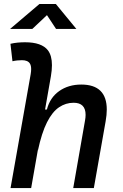

<svg xmlns="http://www.w3.org/2000/svg" viewBox="-20 -958 626 978"><path d="M353 0 413.1 -344.2Q416 -359.9 416 -373Q416 -434.6 355 -434.6Q314.9 -434.6 280.8 -411.6Q246.6 -388.7 219.5 -335.2Q192.4 -281.7 172.9 -190.4L173.8 -199.7L138.7 0H33.7L136.2 -579.6Q138.7 -594.2 138.7 -606Q138.7 -624 132.3 -634.3Q121.6 -651.4 91.8 -651.4Q79.6 -651.4 67.6 -650.1Q55.7 -648.9 43.5 -646L33.2 -734.9Q51.8 -739.3 70.3 -741Q88.9 -742.7 107.4 -742.7Q192.4 -742.7 224.1 -701.7Q244.6 -674.8 244.6 -626Q244.6 -600.6 239.3 -569.8L209.5 -399.9H218.8Q234.4 -460.9 281.5 -494.1Q328.6 -527.3 394 -527.3Q523.9 -527.3 523.9 -399.9Q523.9 -373 518.1 -340.3L458 0ZM31.2 -810.5 180.7 -937.5H264.6L369.1 -810.5H265.6L219.2 -880.9L144.5 -810.5Z"/></svg>

Font: CaskaydiaCove NFP
Style: Italic
Weight: 400
Italic angle: -10°
Designer: Aaron Bell
Foundry: Saja Typeworks
Version: Version 2111.001; VTT 6.35;Nerd Fonts 3.1.1